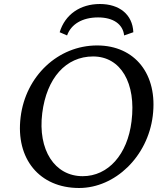

<svg xmlns="http://www.w3.org/2000/svg" viewBox="-20 -928 819 959"><path d="M375 11C555 11 718 -146 743 -349C769 -557 654 -701 465 -701C270 -701 108 -548 83 -343C57 -134 178 11 375 11ZM191 -363C213 -538 309 -646 445 -646C583 -646 661 -513 637 -322C617 -156 520 -48 393 -48C253 -48 168 -179 191 -363ZM278 -767 315 -751C335 -807 391 -841 470 -841C546 -841 594 -807 600 -751L646 -767C642 -856 576 -908 479 -908C381 -908 305 -856 278 -767Z"/></svg>

Font: TPK Tissa Web
Style: Italic
Weight: 400
Italic angle: -7°
Designer: Jacques Le Bailly, Suppakit Chalermlarp | Katatrad Co.,Ltd.
Foundry: Jacques Le Bailly, Cadson Demak Co.,Ltd.
Version: Version 5.000;Glyphs 3.1.2 (3151)